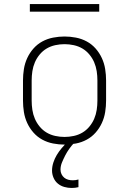

<svg xmlns="http://www.w3.org/2000/svg" viewBox="-20 -709 640 952"><path d="M300 8Q272 8 243.5 2.5Q215 -3 190 -16.5Q165 -30 146 -51.5Q127 -73 115 -99Q103 -125 98.5 -153.5Q94 -182 94 -210V-310Q94 -338 98.5 -366.5Q103 -395 115 -421Q127 -447 146 -468.5Q165 -490 190 -503.5Q215 -517 243.5 -522.5Q272 -528 300 -528Q328 -528 356.5 -522.5Q385 -517 410 -503.5Q435 -490 454 -468.5Q473 -447 485 -421Q497 -395 501.5 -366.5Q506 -338 506 -310V-210Q506 -182 501.5 -153.5Q497 -125 485 -99Q473 -73 454 -51.5Q435 -30 410 -16.5Q385 -3 356.5 2.5Q328 8 300 8ZM300 -30Q323 -30 346 -35Q369 -40 388.5 -51.5Q408 -63 423 -81Q438 -99 447 -120Q456 -141 459.5 -164Q463 -187 463 -210V-310Q463 -333 459.5 -356Q456 -379 447 -400Q438 -421 423 -439Q408 -457 388.5 -468.5Q369 -480 346 -485Q323 -490 300 -490Q277 -490 254 -485Q231 -480 211.5 -468.5Q192 -457 177 -439Q162 -421 153 -400Q144 -379 140.5 -356Q137 -333 137 -310V-210Q137 -187 140.5 -164Q144 -141 153 -120Q162 -99 177 -81Q192 -63 211.5 -51.5Q231 -40 254 -35Q277 -30 300 -30ZM335 223Q317 223 299 218Q281 213 267 201.5Q253 190 245.5 172.5Q238 155 238 137Q238 117 244.5 97Q251 77 261.5 59.5Q272 42 285.5 26Q299 10 314 -4L319 -8H347V0Q334 14 323 29.5Q312 45 303.5 61.5Q295 78 287.5 96Q280 114 280 132Q280 144 285 154.5Q290 165 298.5 172Q307 179 318 182Q329 185 341 185Q348 185 355 184Q362 183 369 181V219Q361 221 352.5 222Q344 223 335 223ZM128 -651V-689H472V-651Z"/></svg>

Font: Iosevka Etoile Extralight
Style: Regular
Weight: 200
Designer: Belleve Invis
Foundry: Belleve Invis
Version: Version 22.1.2; ttfautohint (v1.8.4)